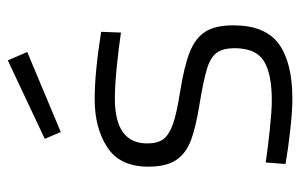

<svg xmlns="http://www.w3.org/2000/svg" viewBox="-162 -616 787 504"><g transform="rotate(-90 232.0 -363.5)"><path d="M54 -8 58 -60Q99 -54 147 -49Q195 -44 221 -44Q291 -44 324.5 -65Q358 -86 358 -142Q358 -172 346 -188.5Q334 -205 304.5 -214Q275 -223 215 -233Q152 -243 117 -256Q82 -269 64.5 -295Q47 -321 47 -368Q47 -443 98 -476Q149 -509 224 -509Q294 -509 401 -492L399 -440Q359 -446 309 -451Q259 -456 226 -456Q108 -456 108 -371Q108 -344 119 -329Q130 -314 157.5 -304Q185 -294 242 -285Q311 -274 347.5 -259.5Q384 -245 401 -219Q418 -193 418 -145Q418 -61 369 -25.5Q320 10 225 10Q194 10 144 4.5Q94 -1 54 -8ZM120 -640 326 -737 348 -686 138 -598Z"/></g></svg>

Font: Cairo Light
Style: Regular
Weight: 300
Designer: Mohamed Gaber, Accademia di Belle Arti di Urbino and others
Foundry: Kief Type Foundry, Accademia di Belle Arti di Urbino and others
Version: Version 3.011